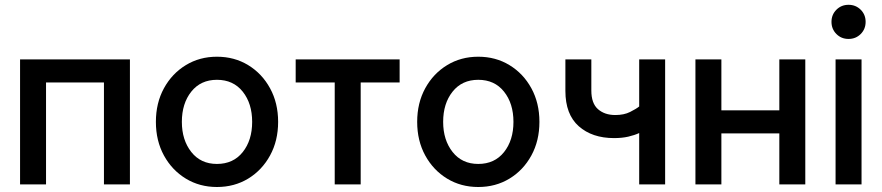

<svg xmlns="http://www.w3.org/2000/svg" viewBox="-20 -749 3582 780"><path d="M61.5 -507.8H507.8V0H402.3V-414.1H167V0H61.5Z M613.3 -253.9Q613.3 -330.6 646 -390.4Q678.7 -450.2 734.9 -484.4Q791 -518.6 861.3 -518.6Q932.1 -518.6 988.3 -484.4Q1044.4 -450.2 1077.1 -390.4Q1109.9 -330.6 1109.9 -253.9Q1109.9 -177.2 1077.1 -117.4Q1044.4 -57.6 988.3 -23.4Q932.1 10.7 861.3 10.7Q791 10.7 734.9 -23.4Q678.7 -57.6 646 -117.4Q613.3 -177.2 613.3 -253.9ZM718.8 -253.9Q718.8 -180.2 757.1 -131.6Q795.4 -83 861.3 -83Q927.7 -83 966.1 -131.1Q1004.4 -179.2 1004.4 -253.9Q1004.4 -328.6 966.1 -376.7Q927.7 -424.8 861.3 -424.8Q795.4 -424.8 757.1 -376.7Q718.8 -328.6 718.8 -253.9Z M1445.3 0H1339.8V-414.1H1181.2V-507.8H1603.5V-414.1H1445.3Z M1674.8 -253.9Q1674.8 -330.6 1707.5 -390.4Q1740.2 -450.2 1796.4 -484.4Q1852.5 -518.6 1922.9 -518.6Q1993.7 -518.6 2049.8 -484.4Q2106 -450.2 2138.7 -390.4Q2171.4 -330.6 2171.4 -253.9Q2171.4 -177.2 2138.7 -117.4Q2106 -57.6 2049.8 -23.4Q1993.7 10.7 1922.9 10.7Q1852.5 10.7 1796.4 -23.4Q1740.2 -57.6 1707.5 -117.4Q1674.8 -177.2 1674.8 -253.9ZM1780.3 -253.9Q1780.3 -180.2 1818.6 -131.6Q1856.9 -83 1922.9 -83Q1989.3 -83 2027.6 -131.1Q2065.9 -179.2 2065.9 -253.9Q2065.9 -328.6 2027.6 -376.7Q1989.3 -424.8 1922.9 -424.8Q1856.9 -424.8 1818.6 -376.7Q1780.3 -328.6 1780.3 -253.9Z M2474.6 -188Q2385.7 -188 2331.3 -236.1Q2276.9 -284.2 2276.9 -379.9V-507.8H2382.3V-381.3Q2382.3 -329.1 2409.4 -305.4Q2436.5 -281.7 2479.5 -281.7Q2515.1 -281.7 2539.8 -294.2Q2564.5 -306.6 2576.7 -316.4V-507.8H2682.1V0H2576.7V-208.5Q2557.6 -199.7 2532.2 -193.8Q2506.8 -188 2474.6 -188Z M2805.2 -507.8H2910.6V-300.8H3146V-507.8H3251.5V0H3146V-207H2910.6V0H2805.2Z M3374.5 0V-507.8H3480V0ZM3357.9 -660.2Q3357.9 -689.5 3377.9 -709.5Q3397.9 -729.5 3427.2 -729.5Q3456.5 -729.5 3476.6 -709.5Q3496.6 -689.5 3496.6 -660.2Q3496.6 -630.9 3476.6 -610.8Q3456.5 -590.8 3427.2 -590.8Q3397.9 -590.8 3377.9 -610.8Q3357.9 -630.9 3357.9 -660.2Z"/></svg>

Font: Giphurs Medium
Style: Regular
Weight: 500
Version: Version 0.920; ttfautohint (v1.8.4.7-5d5b)